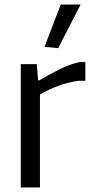

<svg xmlns="http://www.w3.org/2000/svg" viewBox="-20 -821 406 841"><path d="M175 -616 246 -801H333L235 -610ZM71 -540H141L147 -469H152Q196 -495 241 -517.5Q286 -540 329 -549H354V-467H323Q279 -461 235.5 -445Q192 -429 155 -407V0H71Z"/></svg>

Font: Encode Sans Narrow
Style: Regular
Weight: 400
Designer: Pablo Impallari, Andres Torresi
Foundry: Pablo Impallari, Andres Torresi
Version: Version 1.000; ttfautohint (v1.00) -l 8 -r 50 -G 200 -x 14 -